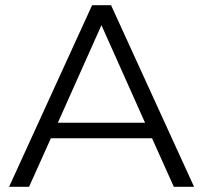

<svg xmlns="http://www.w3.org/2000/svg" viewBox="-20 -720 784 740"><path d="M566 -187H176L92 0H15L335 -700H408L728 0H650ZM539 -247 371 -623 203 -247Z"/></svg>

Font: APTA Sans Regular
Style: Regular
Weight: 400
Version: Version 7.200